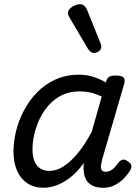

<svg xmlns="http://www.w3.org/2000/svg" viewBox="-20 -873 663 910"><path d="M187 17Q143 17 111 -3.5Q79 -24 61.5 -62.5Q44 -101 44 -155Q44 -201 56 -251Q68 -301 93 -348.5Q118 -396 155 -434.5Q192 -473 242.5 -496Q293 -519 356 -519Q389 -519 421.5 -509Q454 -499 482 -482L483 -486Q488 -504 498 -509.5Q508 -515 527 -515Q557 -515 565.5 -506Q574 -497 569 -477L463 -113Q460 -100 458.5 -87.5Q457 -75 462 -67Q467 -59 481 -59Q494 -59 505.5 -65.5Q517 -72 526.5 -83Q536 -94 544 -105Q551 -113 561 -116Q571 -119 585 -109Q601 -99 602.5 -88.5Q604 -78 598 -67Q588 -50 569.5 -30Q551 -10 526 3.5Q501 17 469 17Q440 17 421 8Q402 -1 392 -15.5Q382 -30 378.5 -49Q375 -68 376 -88Q377 -91 377 -94Q377 -97 377 -100Q344 -55 310 -29.5Q276 -4 244.5 6.5Q213 17 187 17ZM134 -165Q134 -132 143 -109.5Q152 -87 170 -75Q188 -63 214 -63Q248 -63 282 -85Q316 -107 350 -148.5Q384 -190 415 -249L462 -415Q434 -429 409 -434.5Q384 -440 358 -440Q310 -440 273.5 -422Q237 -404 210.5 -374Q184 -344 167 -307.5Q150 -271 142 -234Q134 -197 134 -165ZM425 -622Q418 -622 411 -626.5Q404 -631 396 -643L310 -789Q307 -795 304.5 -800Q302 -805 302 -811Q302 -822 311 -831.5Q320 -841 333.5 -847Q347 -853 360 -853Q382 -853 394 -823L456 -669Q458 -665 459 -660.5Q460 -656 460 -652Q460 -638 448.5 -630Q437 -622 425 -622Z"/></svg>

Font: Playwrite TZ
Style: Regular
Weight: 400
Designer: Veronika Burian, José Scaglione
Foundry: TypeTogether
Version: Version 1.002